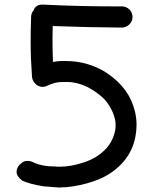

<svg xmlns="http://www.w3.org/2000/svg" viewBox="-20 -821 685 841"><path d="M218.8 -91.8Q227.5 -91.8 236.3 -90.8H241.2Q290 -90.8 346.7 -109.4Q409.2 -129.9 447.3 -172.9Q468.8 -197.3 479.5 -230.5Q486.3 -251 486.3 -270.5V-271.5Q486.3 -284.2 485.4 -288.1Q481.4 -316.4 466.8 -343.8Q450.2 -375 429.7 -393.6Q407.2 -414.1 377.9 -431.6Q352.5 -447.3 318.4 -456.1Q295.9 -461.9 273.4 -461.9Q269.5 -461.9 266.6 -461.9H253.9Q221.7 -461.9 191.4 -447.3Q176.8 -440.4 168 -440.4Q148.4 -440.4 134.8 -454.1Q121.1 -467.8 120.1 -486.3Q114.3 -567.4 114.3 -629.9Q114.3 -637.7 114.3 -647.5Q114.3 -694.3 116.2 -743.2V-746.1Q116.2 -763.7 127.9 -776.4L128.9 -780.3Q139.6 -800.8 164.1 -800.8H169.9Q326.2 -793 480.5 -793H513.7Q533.2 -793 546.9 -779.3Q560.5 -765.6 560.5 -746.6Q560.5 -727.5 546.4 -713.9Q532.2 -700.2 512.7 -700.2Q362.3 -701.2 210.9 -707Q210 -677.7 210 -647.5Q210 -598.6 211.9 -549.8Q236.3 -553.7 249 -553.7H268.6Q314.5 -553.7 357.4 -542Q412.1 -526.4 454.1 -497.1Q499 -465.8 528.8 -425.3Q558.6 -384.8 571.3 -332Q578.1 -303.7 578.1 -273.4Q578.1 -249 573.2 -222.7Q561.5 -160.2 520.5 -112.3Q480.5 -66.4 422.9 -40Q394.5 -27.3 363.3 -18.6Q332 -9.8 300.8 -4.9Q269.5 0 245.1 0Q240.2 1 233.4 0L170.9 -4.9Q109.4 -14.6 76.2 -30.3V-31.2Q52.7 -47.9 52.7 -68.4Q52.7 -90.8 76.2 -108.4Q87.9 -117.2 102.5 -116.2Q113.3 -116.2 123 -111.3Q163.1 -91.8 218.8 -91.8Z"/></svg>

Font: sage sans
Style: Regular
Weight: 400
Version: Version 001.032